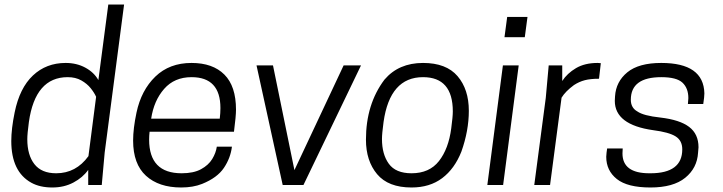

<svg xmlns="http://www.w3.org/2000/svg" viewBox="-20 -820 3203 851"><path d="M212 11Q157 11 119 -10Q30 -59 30 -195Q30 -249 45 -322Q67 -430 126 -485.5Q185 -541 271 -541Q320 -541 358.5 -520Q397 -499 416 -465L460 -800H530L444 -144L431 0H371V-67Q347 -33 305.5 -11Q264 11 212 11ZM229 -52Q317 -52 372 -128L406 -391Q398 -409 382 -429Q366 -449 340.5 -463.5Q315 -478 280 -478Q136 -478 108 -279Q101 -227 101 -203Q101 -133 132.5 -92.5Q164 -52 229 -52Z M783 11Q684 11 627 -41Q570 -93 570 -197Q570 -250 585 -321Q606 -420 668.5 -480.5Q731 -541 829 -541Q923 -541 974.5 -489.5Q1026 -438 1026 -334Q1026 -305 1017 -236H643Q641 -218 641 -201Q641 -52 785 -52Q838 -52 871 -70Q904 -88 920.5 -115Q937 -142 941 -170H1008Q1002 -120 972.5 -76Q943 -32 876 -5Q836 11 783 11ZM954 -294Q957 -319 957 -341Q957 -478 829 -478Q753 -478 707.5 -426Q662 -374 650 -294Z M1325 0H1233L1117 -530H1190L1285 -66L1503 -530H1580Z M1804 -52Q1883 -52 1925.5 -106Q1968 -160 1980 -251Q1987 -303 1987 -326Q1987 -478 1855 -478Q1708 -478 1680 -279Q1673 -227 1673 -204Q1673 -136 1703.5 -94Q1734 -52 1804 -52ZM1804 11Q1701 11 1651.5 -48Q1602 -107 1602 -201Q1602 -358 1684 -467Q1747 -541 1855 -541Q1958 -541 2008 -482.5Q2058 -424 2058 -329Q2058 -241 2025 -148Q1995 -72 1940 -30.5Q1885 11 1804 11Z M2210 0H2140L2209 -530H2279ZM2306 -655H2216L2228 -745H2318Z M2418 0H2348L2399 -386L2412 -530H2472V-461Q2494 -495 2533 -518Q2572 -541 2629 -541L2643 -540L2635 -471Q2597 -471 2572 -464.5Q2547 -458 2524 -443Q2486 -415 2469 -387Z M2863 11Q2761 11 2714 -26.5Q2667 -64 2667 -125Q2668 -144 2671 -162H2740L2739 -140Q2739 -52 2858 -52H2863Q3004 -52 3004 -158Q3004 -197 2974.5 -215.5Q2945 -234 2875 -243Q2705 -267 2705 -373L2706 -393Q2710 -458 2760.5 -499.5Q2811 -541 2911 -541Q3099 -541 3102 -406Q3102 -391 3097 -359H3029L3031 -385Q3031 -429 3005 -453.5Q2979 -478 2911 -478Q2776 -478 2776 -378Q2776 -342 2805 -326Q2832 -307 2907 -299Q2993 -289 3034.5 -257.5Q3076 -226 3076 -167L3074 -143Q3070 -75 3017 -32Q2964 11 2863 11Z"/></svg>

Font: Tanohe Sans
Style: Italic
Weight: 400
Designer: Village Type and Design LLC & Cristiano Sobral
Foundry: Cooper Hewitt Smithsonian Design Museum
Version: Version 1.00;September 29, 2021;FontCreator 13.0.0.2655 64-b